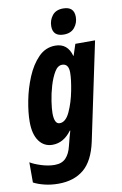

<svg xmlns="http://www.w3.org/2000/svg" viewBox="-134 -823 715 1122"><g transform="rotate(-10 224.0 -262.0)"><path d="M388 -703Q388 -764 323 -764Q280 -764 258.5 -736.5Q237 -709 237 -673Q237 -613 302 -613Q344 -613 366 -640Q388 -667 388 -703ZM156 -172Q156 -197 162.5 -241.5Q169 -286 182.5 -331.5Q196 -377 215 -409Q234 -441 260 -441Q299 -441 299 -388Q299 -348 286 -281Q273 -214 248.5 -160.5Q224 -107 188 -107Q156 -107 156 -172ZM353 32 475 -548H358L336 -481H334Q313 -558 240 -558Q182 -558 140 -515Q98 -472 70.5 -406Q43 -340 29.5 -270Q16 -200 16 -145Q16 -71 45.5 -30.5Q75 10 125 10Q191 10 238 -54H241Q235 -35 230.5 -17.5Q226 0 223 12L217 35Q207 78 183.5 103Q160 128 117 128Q80 128 38.5 115Q-3 102 -27 87V207Q-1 221 37.5 230.5Q76 240 120 240Q212 240 270.5 191.5Q329 143 353 32Z"/></g></svg>

Font: Noto Sans UI Condensed ExtraBold
Style: Italic
Weight: 800
Width: 3
Designer: Monotype Design Team
Foundry: Monotype Imaging Inc.
Version: 1.001